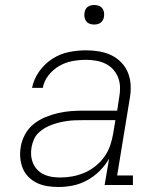

<svg xmlns="http://www.w3.org/2000/svg" viewBox="-20 -739 640 767"><path d="M213 8Q191 8 169 4.5Q147 1 128 -8Q109 -17 94 -32Q79 -47 71 -66.5Q63 -86 61 -108Q59 -130 63 -153Q67 -178 80 -202Q93 -226 114 -243Q135 -260 160 -270.5Q185 -281 211 -287Q237 -293 262 -295Q287 -297 313 -297H448L456 -349Q460 -370 459.5 -390.5Q459 -411 452 -429Q445 -447 432 -461.5Q419 -476 401.5 -484.5Q384 -493 364 -496.5Q344 -500 324 -500Q297 -500 269.5 -495Q242 -490 217.5 -476Q193 -462 174.5 -439Q156 -416 151 -388H108Q115 -423 136.5 -453.5Q158 -484 189 -504Q220 -524 255 -531Q290 -538 324 -538Q351 -538 377 -533.5Q403 -529 425.5 -518Q448 -507 465.5 -488.5Q483 -470 492 -446.5Q501 -423 502 -396.5Q503 -370 498 -343L448 -38H511V0H398L416 -106Q401 -79 378.5 -56.5Q356 -34 328.5 -19Q301 -4 272 2Q243 8 213 8ZM221 -30Q246 -30 270 -34.5Q294 -39 317.5 -49Q341 -59 361.5 -75.5Q382 -92 397 -113Q412 -134 420 -157.5Q428 -181 432 -205L441 -259H313Q297 -259 281.5 -258.5Q266 -258 251 -256Q236 -254 220.5 -250.5Q205 -247 189.5 -241.5Q174 -236 160 -228Q146 -220 134 -208.5Q122 -197 115.5 -182Q109 -167 106 -151Q103 -134 104.5 -117.5Q106 -101 112.5 -86Q119 -71 130.5 -59.5Q142 -48 156.5 -41.5Q171 -35 187.5 -32.5Q204 -30 221 -30ZM356 -641Q347 -641 338.5 -644Q330 -647 324.5 -654Q319 -661 317.5 -670.5Q316 -680 318 -690Q319 -696 322 -702Q325 -708 331 -712Q337 -716 343.5 -717.5Q350 -719 356 -719Q366 -719 374.5 -716Q383 -713 388.5 -706Q394 -699 395.5 -689.5Q397 -680 395 -670Q394 -664 390.5 -658Q387 -652 381.5 -648Q376 -644 369.5 -642.5Q363 -641 356 -641Z"/></svg>

Font: Iosevka Curly Slab XLtExObl
Style: Regular
Weight: 200
Width: 7
Italic angle: -9°
Monospace: yes
Designer: Belleve Invis
Foundry: Belleve Invis
Version: Version 11.0.0; ttfautohint (v1.8.3)